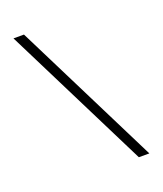

<svg xmlns="http://www.w3.org/2000/svg" viewBox="-138 -812 787 928"><g transform="rotate(-20 255.5 -348.5)"><path d="M42 -722H96L469 25H415Z"/></g></svg>

Font: Bai Jamjuree Light
Style: Regular
Weight: 300
Designer: Katatrad Aksorn Co.,Ltd.
Foundry: Cadson Demak Co.,Ltd.
Version: Version 1.000; ttfautohint (v1.6)